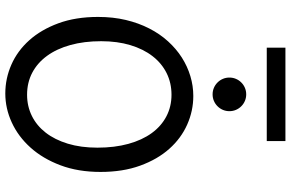

<svg xmlns="http://www.w3.org/2000/svg" viewBox="-213 -913 1139 753"><g transform="rotate(90 356.5 -536.5)"><path d="M654.3 -361.3Q654.3 -273.4 628.2 -204.1Q602.1 -134.8 558.8 -86.7Q515.6 -38.6 460.4 -13.2Q405.3 12.2 346.7 12.2Q287.6 12.2 233.4 -11.7Q179.2 -35.6 137.7 -82Q96.2 -128.4 71.3 -196Q46.4 -263.7 46.4 -351.6Q46.4 -410.2 58.3 -460.4Q70.3 -510.7 91.6 -552.2Q112.8 -593.8 142.1 -626Q171.4 -658.2 205.8 -680.2Q240.2 -702.1 278.6 -713.6Q316.9 -725.1 356.4 -725.1Q414.6 -725.1 468.5 -701.2Q522.5 -677.2 563.7 -630.9Q605 -584.5 629.6 -516.8Q654.3 -449.2 654.3 -361.3ZM559.1 -349.1Q559.1 -416.5 544.2 -470.5Q529.3 -524.4 502 -562Q474.6 -599.6 436.3 -619.6Q397.9 -639.6 351.6 -639.6Q305.2 -639.6 266.6 -620.4Q228 -601.1 200.2 -565.2Q172.4 -529.3 157 -478.3Q141.6 -427.2 141.6 -363.8Q141.6 -296.9 156.5 -243.2Q171.4 -189.5 199 -151.6Q226.6 -113.8 265.1 -93.5Q303.7 -73.2 351.6 -73.2Q396.5 -73.2 434.6 -92Q472.7 -110.8 500.2 -146.2Q527.8 -181.6 543.5 -232.9Q559.1 -284.2 559.1 -349.1ZM284.2 -866.7Q284.2 -880.4 289.3 -892.3Q294.4 -904.3 303.5 -913.3Q312.5 -922.4 324.5 -927.5Q336.4 -932.6 350.1 -932.6Q363.8 -932.6 375.7 -927.5Q387.7 -922.4 396.7 -913.3Q405.8 -904.3 410.9 -892.3Q416 -880.4 416 -866.7Q416 -853 410.9 -841.1Q405.8 -829.1 396.7 -820.1Q387.7 -811 375.7 -805.9Q363.8 -800.8 350.1 -800.8Q336.4 -800.8 324.5 -805.9Q312.5 -811 303.5 -820.1Q294.4 -829.1 289.3 -841.1Q284.2 -853 284.2 -866.7ZM167 -1086.4H533.2V-1013.2H167Z"/></g></svg>

Font: Andika Afr
Style: Regular
Weight: 400
Designer: Victor Gaultney, Annie Olsen, Julie Remington, Don Collingsworth, Eric Hays, Becca Hirsbrunner
Foundry: SIL International
Version: Version 5.000